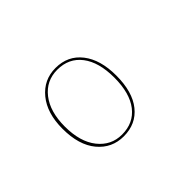

<svg xmlns="http://www.w3.org/2000/svg" viewBox="-64 -824 540 540"><g transform="rotate(-45 205.5 -554.0)"><path d="M74 -555Q74 -617 104 -653.5Q134 -690 181 -690Q230 -690 258.5 -653.5Q287 -617 287 -554Q287 -489 258.5 -453.5Q230 -418 181 -418Q134 -418 104 -454Q74 -490 74 -555ZM279 -554Q279 -615 253 -649Q227 -683 181 -683Q137 -683 110 -648.5Q83 -614 83 -555Q83 -494 110.5 -459.5Q138 -425 181 -425Q227 -425 253 -458.5Q279 -492 279 -554Z"/></g></svg>

Font: Fira Sans Compressed Eight
Style: Regular
Weight: 100
Width: 1
Designer: bBox Type GmbH & Carrois Corporate GbR & Edenspiekermann AG
Foundry: bBox Type GmbH & Carrois Corporate GbR & Edenspiekermann AG
Version: Version 4.301